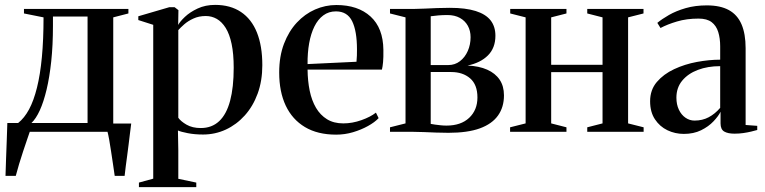

<svg xmlns="http://www.w3.org/2000/svg" viewBox="-20 -539 3127 785"><path d="M44 0V-31L54 -36Q79.5 -56 98.8 -91.8Q118 -127.5 131.2 -180.8Q144.5 -234 151.2 -305.2Q158 -376.5 158 -468L78 -484V-502.5H505V-484L443 -468V0ZM108.5 -36H338V-471.5H196.5V-434Q196.5 -354 189.5 -288.5Q182.5 -223 170.5 -172.8Q158.5 -122.5 142.8 -88Q127 -53.5 108.5 -36ZM2.5 180Q3.5 145.5 4.8 110Q6 74.5 7.5 37.8Q9 1 10 -36H138.5L102.5 -2.5Q98.5 9.5 91 31Q83.5 52.5 74.8 79Q66 105.5 58 132Q50 158.5 44.5 180ZM449 180Q446 158 442 132Q438 106 434.2 80.2Q430.5 54.5 426.5 32.5Q422.5 10.5 419 -2.5L394 -34H516.5Q514 -14 511.2 7.8Q508.5 29.5 505.8 52.2Q503 75 500 97.2Q497 119.5 494.2 140.5Q491.5 161.5 489.5 180Z M548 226V207.5L606.5 191.5V-437.5L545.5 -457V-472.5L672 -509.5H694L709.5 -497.5L708.5 -437Q715.5 -450.5 736 -470Q756.5 -489.5 788 -504.2Q819.5 -519 859.5 -519Q922 -519 965.2 -490Q1008.5 -461 1030.5 -406Q1052.5 -351 1052.5 -272.5Q1052.5 -208.5 1033.5 -156.5Q1014.5 -104.5 980.8 -67Q947 -29.5 903.2 -9.2Q859.5 11 810 11Q776 11 747.8 5.5Q719.5 0 707.5 -5.5L709 74.5V192L782.5 207.5V226ZM801 -15.5Q846 -15.5 876 -43.5Q906 -71.5 920.8 -126.8Q935.5 -182 935.5 -262Q935.5 -319 927 -359.2Q918.5 -399.5 902.8 -424.8Q887 -450 866.2 -461.8Q845.5 -473.5 821.5 -473.5Q793 -473.5 770.8 -463.2Q748.5 -453 733.2 -439.5Q718 -426 709 -416V-57.5Q719 -43 742.8 -29.2Q766.5 -15.5 801 -15.5Z M1354.5 11.5Q1278.5 11.5 1226.8 -19.5Q1175 -50.5 1148.2 -107.2Q1121.5 -164 1121.5 -242.5Q1121.5 -308.5 1141 -359.8Q1160.5 -411 1193.5 -446.5Q1226.5 -482 1268.2 -500.2Q1310 -518.5 1355 -518.5Q1443.5 -518.5 1495 -471.5Q1546.5 -424.5 1547.5 -335Q1548 -304 1546.2 -285.2Q1544.5 -266.5 1541.5 -254.5H1237.5Q1238 -208 1246.2 -168Q1254.5 -128 1272 -98.2Q1289.5 -68.5 1317 -51.5Q1344.5 -34.5 1383.5 -34.5Q1420.5 -34.5 1457.8 -47.8Q1495 -61 1517 -78.5L1528 -56Q1512 -39 1484.5 -23.8Q1457 -8.5 1423.5 1.5Q1390 11.5 1354.5 11.5ZM1237.5 -277 1437.5 -286.5Q1439 -300 1439.2 -312Q1439.5 -324 1439.5 -337Q1439.5 -412 1419.8 -452.2Q1400 -492.5 1353.5 -492.5Q1324 -492.5 1302 -476.2Q1280 -460 1265.5 -430.8Q1251 -401.5 1244 -362.2Q1237 -323 1237.5 -277Z M1813.5 4Q1789 4 1763 3Q1737 2 1713 1Q1689 0 1671 0H1574.5V-18.5L1638 -34.5V-468L1574.5 -484V-502.5H1673.5Q1692.5 -502.5 1716.5 -503.8Q1740.5 -505 1767 -506Q1793.5 -507 1819 -507Q1883.5 -507 1924.8 -494Q1966 -481 1985.8 -455.8Q2005.5 -430.5 2005.5 -393Q2005.5 -343 1975 -312.5Q1944.5 -282 1891.5 -271Q1938.5 -269 1971.8 -254.2Q2005 -239.5 2022.8 -213.2Q2040.5 -187 2040.5 -149Q2040.5 -101 2016.2 -66.8Q1992 -32.5 1942 -14.2Q1892 4 1813.5 4ZM1805.5 -25.5Q1864.5 -25.5 1898.2 -57.2Q1932 -89 1932 -140.5Q1932 -193 1902 -218.8Q1872 -244.5 1825 -244.5H1741V-32.5Q1748.5 -31 1759 -29.5Q1769.5 -28 1781.5 -26.8Q1793.5 -25.5 1805.5 -25.5ZM1741 -273H1813Q1840 -273 1860.5 -288.8Q1881 -304.5 1892.5 -330.5Q1904 -356.5 1904 -387Q1904 -413 1892.8 -433.5Q1881.5 -454 1860.2 -465.8Q1839 -477.5 1809.5 -477.5Q1790 -477.5 1772 -476Q1754 -474.5 1741 -472.5Z M2065.5 0V-18.5L2129 -34.5V-468L2066 -484V-502.5H2296V-484L2233.5 -468V-274H2443.5V-468L2381 -484V-502.5H2611V-484L2548 -468V-34.5L2611.5 -18.5V0H2381V-18.5L2443.5 -34.5V-244H2233.5V-34.5L2296 -18.5V0Z M2776 8.5Q2740 8.5 2708.8 -6.5Q2677.5 -21.5 2657.8 -51.2Q2638 -81 2638 -125Q2638 -171.5 2665.5 -203.8Q2693 -236 2736.2 -256.2Q2779.5 -276.5 2829.5 -285.8Q2879.5 -295 2924.5 -295V-349.5Q2924.5 -382.5 2916.5 -408.2Q2908.5 -434 2889.5 -448.5Q2870.5 -463 2836 -463Q2787.5 -463 2748 -451.2Q2708.5 -439.5 2680.5 -424.5L2667.5 -445.5Q2686 -461 2715.2 -477.8Q2744.5 -494.5 2783.5 -505.8Q2822.5 -517 2870 -517Q2925 -517 2960 -497.8Q2995 -478.5 3011.8 -439.5Q3028.5 -400.5 3028.5 -342V-28L3076 -24.5V-7.5Q3065.5 -4.5 3051 -1Q3036.5 2.5 3019.2 5Q3002 7.5 2983 7.5Q2956 7.5 2941 -1.2Q2926 -10 2926 -34.5V-82Q2917.5 -64.5 2897.2 -43Q2877 -21.5 2846.5 -6.5Q2816 8.5 2776 8.5ZM2819.5 -46Q2852 -46 2877.8 -59.8Q2903.5 -73.5 2924.5 -98V-268.5Q2873.5 -268.5 2833.2 -253.2Q2793 -238 2769.2 -209.2Q2745.5 -180.5 2745.5 -139.5Q2745.5 -112 2755.5 -90.8Q2765.5 -69.5 2782.5 -57.8Q2799.5 -46 2819.5 -46Z"/></svg>

Font: Merriweather 144pt Medium
Style: Regular
Weight: 500
Version: Version 2.100